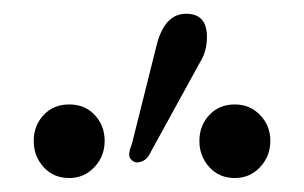

<svg xmlns="http://www.w3.org/2000/svg" viewBox="-20 -757 436 275"><path d="M276.4 -704.1Q276.4 -683.6 266.6 -668L196.3 -540Q189.5 -524.4 175.8 -524.4Q171.9 -524.4 168 -528.3Q165 -531.2 165 -536.1Q165 -541 168.9 -550.8L205.1 -695.3Q216.8 -737.3 246.6 -737.3Q276.4 -737.3 276.4 -704.1ZM316.4 -607.4Q337.9 -607.4 352.5 -592.3Q367.2 -577.1 367.2 -555.2Q367.2 -533.2 352.5 -517.6Q337.9 -502 316.4 -502Q293.9 -502 279.8 -517.6Q265.6 -533.2 265.6 -555.2Q265.6 -577.1 279.8 -592.3Q293.9 -607.4 316.4 -607.4ZM115.2 -517.6Q100.6 -502 79.1 -502Q56.6 -502 42.5 -517.6Q28.3 -533.2 28.3 -555.2Q28.3 -577.1 42.5 -592.3Q56.6 -607.4 79.1 -607.4Q101.6 -607.4 115.7 -592.3Q129.9 -577.1 129.9 -555.2Q129.9 -533.2 115.2 -517.6Z"/></svg>

Font: Menaion Unicode
Style: Regular
Weight: 400
Designer: Aleksandr Andreev
Foundry: Ponomar Technologies, Inc.
Version: 2.0